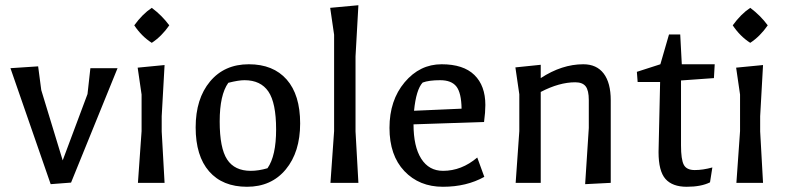

<svg xmlns="http://www.w3.org/2000/svg" viewBox="-20 -700 3010 735"><path d="M174 5 20 -439 126 -446 138 -355 220 -86 315 -340 326 -439H430L252 -1Z M508 0 522 -198V-338L507 -441L610 -451L599 -255V-197L610 0ZM494 -603Q525 -646 561 -670Q600 -641 628 -603Q599 -561 561 -536Q522 -561 494 -603Z M925.5 15Q832 15 780.5 -44Q729 -103 729 -212.5Q729 -322 784 -388Q839 -454 932.5 -454Q1026 -454 1077.5 -395.5Q1129 -337 1129 -227.5Q1129 -118 1074 -51.5Q1019 15 925.5 15ZM940 -46Q970 -46 1004 -56Q1037 -103 1037 -204.5Q1037 -306 1007.5 -349.5Q978 -393 916 -393Q893 -393 854 -383Q821 -337 821 -235Q821 -133 849.5 -89.5Q878 -46 940 -46Z M1245 0 1259 -198V-567L1244 -670L1352 -680L1341 -484V-197L1352 0Z M1838 -298Q1838 -271 1833 -233L1563 -224Q1563 -139 1592.5 -92.5Q1622 -46 1676 -46Q1747 -46 1807 -97L1834 -23Q1766 15 1675.5 15Q1585 15 1528 -45Q1471 -105 1471 -210.5Q1471 -316 1529 -385Q1587 -454 1670.5 -454Q1754 -454 1796 -413Q1838 -372 1838 -298ZM1565 -276 1747 -284Q1746 -345 1727 -369Q1708 -393 1665 -393Q1622 -393 1598 -384Q1573 -357 1565 -276Z M1954 0 1968 -198V-339L1953 -442L2050 -452V-401Q2131 -454 2213 -454Q2264 -454 2291 -418.5Q2318 -383 2318 -316V0L2220 5L2234 -210V-317Q2234 -354 2222 -369.5Q2210 -385 2182 -385Q2121 -385 2050 -348V0Z M2421 -386 2418 -425 2508 -454 2541 -568H2584L2590 -454H2716L2713 -401L2587 -392V-143Q2587 -90 2597.5 -69.5Q2608 -49 2639.5 -49Q2671 -49 2707 -59L2698 -2Q2664 15 2609 15Q2554 15 2527.5 -15Q2501 -45 2501 -118Q2501 -143 2507 -386Z M2799 0 2813 -198V-338L2798 -441L2901 -451L2890 -255V-197L2901 0ZM2785 -603Q2816 -646 2852 -670Q2891 -641 2919 -603Q2890 -561 2852 -536Q2813 -561 2785 -603Z"/></svg>

Font: Galdeano
Style: Regular
Weight: 400
Designer: Dario Manuel Muhafara
Foundry: Dario Manuel Muhafara
Version: Version 1.001